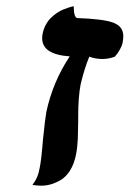

<svg xmlns="http://www.w3.org/2000/svg" viewBox="-20 -587 411 609"><path d="M106 -55.2Q111.3 -80.6 116.2 -143.1Q123.5 -213.9 127 -231.9Q147.5 -327.6 201.2 -408.2Q113.8 -414.1 113.8 -465.8Q113.8 -475.1 115.2 -480Q118.2 -495.1 125.2 -508.3Q132.3 -521.5 141.1 -530Q149.9 -538.6 160.2 -545.7Q170.4 -552.7 179.7 -556.4Q189 -560.1 196.8 -562.7Q204.6 -565.4 209 -566.4L213.9 -566.9Q213.9 -533.7 224.1 -529.8Q308.6 -526.9 339.8 -514.9Q371.1 -502.9 371.1 -472.2Q371.1 -461.4 368.2 -448.2Q366.7 -441.4 359.4 -428.5Q352.1 -415.5 344.2 -407.2Q324.7 -399.9 305.2 -399.9Q282.7 -399.9 263.2 -407.2Q248 -370.6 235.8 -319.8Q228 -279.3 228 -216.8V-204.1Q228 -198.2 227.5 -177.2Q227.1 -156.2 226.8 -147.5Q226.6 -138.7 225.1 -123.8Q223.6 -108.9 221.2 -97.2Q215.3 -66.9 202.1 -46.1Q189 -25.4 171.9 -15.6Q154.8 -5.9 140.1 -2Q125.5 2 109.9 2Q103 2 96.2 1.2Q89.4 0.5 85.9 0L83 -1Q101.1 -23.4 106 -55.2Z"/></svg>

Font: Linux Libertine
Style: Bold Italic
Weight: 700
Italic angle: -11.5°
Designer: Philipp H. Poll
Foundry: Philipp H. Poll
Version: Version 4.0.5